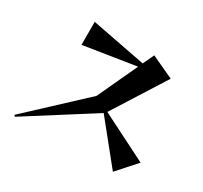

<svg xmlns="http://www.w3.org/2000/svg" viewBox="-160 -969 1319 1245"><g transform="rotate(30 500.0 -346.5)"><path d="M71 42 470 -330 609 -629 220 -568V-740L624 -662L663 -745L831 -667L583 -275L934 -98L808 43L566 -257L79 52Z"/></g></svg>

Font: Tiejili SC
Style: Regular
Weight: 400
Designer: Buernia
Foundry: Ershou Xiaoxi Press
Version: Version 1.100